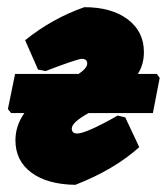

<svg xmlns="http://www.w3.org/2000/svg" viewBox="-20 -503 468 535"><path d="M190 12Q112 11 67.5 -22Q23 -55 23 -112Q23 -153 48 -188H11L2 -199L22 -297H199Q223 -313 223 -326Q223 -339 208 -339Q196 -339 107 -305L86 -309L50 -391Q126 -452 215 -483Q291 -483 336 -449Q381 -415 381 -358Q381 -323 364 -297H417L425 -286L406 -188H227Q180 -162 180 -145Q180 -131 195 -131Q220 -131 308 -181L329 -176L368 -93Q298 -30 190 12Z"/></svg>

Font: Alegreya Sans Black
Style: Italic
Weight: 900
Italic angle: -7°
Designer: Juan Pablo del Peral
Foundry: Huerta Tipografica
Version: Version 2.007